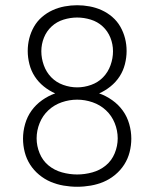

<svg xmlns="http://www.w3.org/2000/svg" viewBox="-20 -702 590 734"><path d="M275 12Q249 12 223 7.5Q197 3 173.5 -7Q150 -17 129.5 -34Q109 -51 95 -73Q81 -95 74.5 -120.5Q68 -146 68 -172Q68 -200 76 -228Q84 -256 100.5 -279Q117 -302 141 -319Q165 -336 191 -345Q168 -355 147.5 -371.5Q127 -388 113 -409.5Q99 -431 92.5 -456.5Q86 -482 86 -507Q86 -532 92 -555.5Q98 -579 110 -600Q122 -621 140.5 -637Q159 -653 181 -663Q203 -673 227 -677.5Q251 -682 275 -682Q299 -682 323 -677.5Q347 -673 369 -663Q391 -653 409.5 -637Q428 -621 440 -600Q452 -579 458 -555.5Q464 -532 464 -507Q464 -482 457.5 -456.5Q451 -431 437 -409.5Q423 -388 402.5 -371.5Q382 -355 359 -345Q385 -336 409 -319Q433 -302 449.5 -279Q466 -256 474 -228Q482 -200 482 -172Q482 -146 475.5 -120.5Q469 -95 455 -73Q441 -51 420.5 -34Q400 -17 376.5 -7Q353 3 327 7.5Q301 12 275 12ZM275 -368Q302 -368 328.5 -377.5Q355 -387 374 -406.5Q393 -426 402.5 -452.5Q412 -479 412 -506Q412 -533 402 -558Q392 -583 372.5 -601Q353 -619 327 -627Q301 -635 275 -635Q249 -635 223 -627Q197 -619 177.5 -601Q158 -583 148 -558Q138 -533 138 -506Q138 -479 147.5 -452.5Q157 -426 176 -406.5Q195 -387 221.5 -377.5Q248 -368 275 -368ZM275 -35Q304 -35 333 -43Q362 -51 384.5 -69.5Q407 -88 418.5 -116Q430 -144 430 -173Q430 -203 418.5 -231.5Q407 -260 385 -280.5Q363 -301 334 -311Q305 -321 275 -321Q245 -321 216 -311Q187 -301 165 -280.5Q143 -260 131.5 -231.5Q120 -203 120 -173Q120 -144 131.5 -116Q143 -88 165.5 -69.5Q188 -51 217 -43Q246 -35 275 -35Z"/></svg>

Font: Lode Dark
Style: Regular
Weight: 400
Monospace: yes
Designer: Belleve Invis
Foundry: Belleve Invis
Version: Version 29.2.0; ttfautohint (v1.8.3)